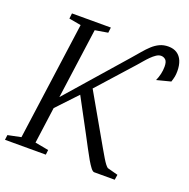

<svg xmlns="http://www.w3.org/2000/svg" viewBox="-139 -880 991 1007"><g transform="rotate(20 357.0 -376.5)"><path d="M-6 0 -2.5 -27.5 70.5 -42.5 161 -701 94 -713 97.5 -743H314.5L311 -713L239.5 -701L185.5 -308L468 -630.5Q489 -654.5 507.5 -676.5Q526 -698.5 544.8 -715.8Q563.5 -733 585 -743Q606.5 -753 633 -753Q662 -753 681.5 -740Q701 -727 710.8 -703.2Q720.5 -679.5 720.5 -647.5Q720.5 -629 718 -616.5Q715.5 -604 709.5 -585.5L631.5 -565.5Q640 -584.5 644.8 -605.2Q649.5 -626 649.5 -646Q649.5 -674 638.8 -684Q628 -694 613.5 -694Q600.5 -694 587 -685Q573.5 -676 560 -662.5Q546.5 -649 534 -634.2Q521.5 -619.5 511 -607.5L334 -410L451.5 -204.5Q475.5 -162.5 491.8 -134Q508 -105.5 518.8 -87.8Q529.5 -70 537.2 -60Q545 -50 551.5 -45L611 -29L606.5 0H491Q483 -1 472.5 -14.5Q462 -28 448.2 -51.5Q434.5 -75 418 -106.5Q401.5 -138 382 -174.5L284 -357L177 -243.5L149.5 -41L225 -27L222 0Z"/></g></svg>

Font: Merriweather 72pt Light
Style: Italic
Weight: 300
Italic angle: -7.8°
Version: Version 2.101